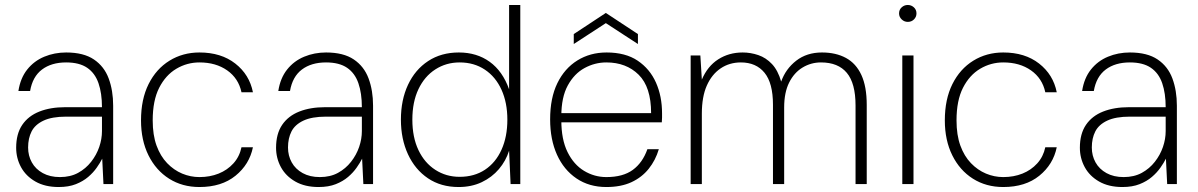

<svg xmlns="http://www.w3.org/2000/svg" viewBox="-20 -740 4816 772"><path d="M216 12Q161 12 122.5 -10Q84 -32 64.5 -68Q45 -104 45 -146Q45 -202 69.5 -238Q94 -274 138.5 -291.5Q183 -309 242 -309H390Q390 -365 376 -405.5Q362 -446 330.5 -467.5Q299 -489 246 -489Q187 -489 149 -460.5Q111 -432 101 -374H54Q62 -426 89.5 -460.5Q117 -495 158 -512Q199 -529 246 -529Q316 -529 357.5 -501Q399 -473 417 -424.5Q435 -376 435 -315V0H396L391 -102Q383 -86 369 -66Q355 -46 334.5 -28.5Q314 -11 285 0.5Q256 12 216 12ZM221 -28Q263 -28 294 -45Q325 -62 346.5 -89.5Q368 -117 379 -149Q390 -181 390 -213V-271H246Q189 -271 155 -255Q121 -239 107 -211.5Q93 -184 93 -147Q93 -114 108 -87Q123 -60 152 -44Q181 -28 221 -28Z M782 12Q713 12 660 -21.5Q607 -55 577 -115.5Q547 -176 547 -256Q547 -341 577.5 -402Q608 -463 661.5 -496Q715 -529 782 -529Q869 -529 926 -484.5Q983 -440 997 -369H951Q939 -425 893.5 -457Q848 -489 782 -489Q732 -489 689 -463.5Q646 -438 620 -387Q594 -336 594 -256Q594 -197 609.5 -154.5Q625 -112 652 -84Q679 -56 712.5 -42Q746 -28 782 -28Q824 -28 859 -42Q894 -56 918.5 -83Q943 -110 951 -148H997Q983 -79 927 -33.5Q871 12 782 12Z M1261 12Q1206 12 1167.5 -10Q1129 -32 1109.5 -68Q1090 -104 1090 -146Q1090 -202 1114.5 -238Q1139 -274 1183.5 -291.5Q1228 -309 1287 -309H1435Q1435 -365 1421 -405.5Q1407 -446 1375.5 -467.5Q1344 -489 1291 -489Q1232 -489 1194 -460.5Q1156 -432 1146 -374H1099Q1107 -426 1134.5 -460.5Q1162 -495 1203 -512Q1244 -529 1291 -529Q1361 -529 1402.5 -501Q1444 -473 1462 -424.5Q1480 -376 1480 -315V0H1441L1436 -102Q1428 -86 1414 -66Q1400 -46 1379.5 -28.5Q1359 -11 1330 0.5Q1301 12 1261 12ZM1266 -28Q1308 -28 1339 -45Q1370 -62 1391.5 -89.5Q1413 -117 1424 -149Q1435 -181 1435 -213V-271H1291Q1234 -271 1200 -255Q1166 -239 1152 -211.5Q1138 -184 1138 -147Q1138 -114 1153 -87Q1168 -60 1197 -44Q1226 -28 1266 -28Z M1824 12Q1753 12 1701 -23Q1649 -58 1620.5 -119.5Q1592 -181 1592 -259Q1592 -338 1620.5 -399Q1649 -460 1701.5 -494.5Q1754 -529 1825 -529Q1897 -529 1949 -491.5Q2001 -454 2027 -381V-720H2072V0H2033L2027 -134Q2014 -93 1986 -60Q1958 -27 1917 -7.5Q1876 12 1824 12ZM1828 -29Q1887 -29 1930 -57.5Q1973 -86 1996.5 -138Q2020 -190 2020 -259Q2020 -327 1996.5 -379Q1973 -431 1929.5 -460Q1886 -489 1828 -489Q1774 -489 1730.5 -461Q1687 -433 1662.5 -381.5Q1638 -330 1638 -259Q1638 -188 1662.5 -136.5Q1687 -85 1730.5 -57Q1774 -29 1828 -29Z M2418 12Q2349 12 2298 -22.5Q2247 -57 2219.5 -118Q2192 -179 2192 -260Q2192 -346 2221 -405.5Q2250 -465 2301.5 -497Q2353 -529 2419 -529Q2495 -529 2544 -496Q2593 -463 2617.5 -408Q2642 -353 2642 -284Q2642 -275 2642 -267Q2642 -259 2641 -248H2223V-285H2598Q2598 -390 2548 -439.5Q2498 -489 2418 -489Q2372 -489 2330.5 -466.5Q2289 -444 2263 -396.5Q2237 -349 2237 -273V-256Q2237 -179 2262 -128.5Q2287 -78 2328.5 -53Q2370 -28 2418 -28Q2485 -28 2524.5 -57Q2564 -86 2583 -140H2629Q2616 -96 2588.5 -61.5Q2561 -27 2519 -7.5Q2477 12 2418 12ZM2287 -563V-603L2416 -688L2545 -603V-563L2416 -647Z M2757 0V-517H2796L2802 -420Q2825 -474 2868 -501.5Q2911 -529 2966 -529Q2998 -529 3029 -518.5Q3060 -508 3084 -482.5Q3108 -457 3121 -412Q3139 -463 3181.5 -496Q3224 -529 3285 -529Q3341 -529 3381.5 -507Q3422 -485 3443.5 -438.5Q3465 -392 3465 -318V0H3420V-316Q3420 -405 3385 -447Q3350 -489 3281 -489Q3241 -489 3207 -468.5Q3173 -448 3153 -408Q3133 -368 3133 -308V0H3088V-319Q3088 -406 3054 -447.5Q3020 -489 2959 -489Q2913 -489 2877.5 -465Q2842 -441 2822 -396Q2802 -351 2802 -283V0Z M3608 0V-517H3653V0ZM3630 -652Q3616 -652 3605.5 -662Q3595 -672 3595 -686Q3595 -701 3605.5 -710.5Q3616 -720 3630 -720Q3644 -720 3654.5 -710.5Q3665 -701 3665 -686Q3665 -672 3655 -662Q3645 -652 3630 -652Z M4014 12Q3945 12 3892 -21.5Q3839 -55 3809 -115.5Q3779 -176 3779 -256Q3779 -341 3809.5 -402Q3840 -463 3893.5 -496Q3947 -529 4014 -529Q4101 -529 4158 -484.5Q4215 -440 4229 -369H4183Q4171 -425 4125.5 -457Q4080 -489 4014 -489Q3964 -489 3921 -463.5Q3878 -438 3852 -387Q3826 -336 3826 -256Q3826 -197 3841.5 -154.5Q3857 -112 3884 -84Q3911 -56 3944.5 -42Q3978 -28 4014 -28Q4056 -28 4091 -42Q4126 -56 4150.5 -83Q4175 -110 4183 -148H4229Q4215 -79 4159 -33.5Q4103 12 4014 12Z M4493 12Q4438 12 4399.5 -10Q4361 -32 4341.5 -68Q4322 -104 4322 -146Q4322 -202 4346.5 -238Q4371 -274 4415.5 -291.5Q4460 -309 4519 -309H4667Q4667 -365 4653 -405.5Q4639 -446 4607.5 -467.5Q4576 -489 4523 -489Q4464 -489 4426 -460.5Q4388 -432 4378 -374H4331Q4339 -426 4366.5 -460.5Q4394 -495 4435 -512Q4476 -529 4523 -529Q4593 -529 4634.5 -501Q4676 -473 4694 -424.5Q4712 -376 4712 -315V0H4673L4668 -102Q4660 -86 4646 -66Q4632 -46 4611.5 -28.5Q4591 -11 4562 0.5Q4533 12 4493 12ZM4498 -28Q4540 -28 4571 -45Q4602 -62 4623.5 -89.5Q4645 -117 4656 -149Q4667 -181 4667 -213V-271H4523Q4466 -271 4432 -255Q4398 -239 4384 -211.5Q4370 -184 4370 -147Q4370 -114 4385 -87Q4400 -60 4429 -44Q4458 -28 4498 -28Z"/></svg>

Font: DM Sans 11pt ExtraLight
Style: Regular
Weight: 250
Version: Version 4.004;gftools[0.9.30]